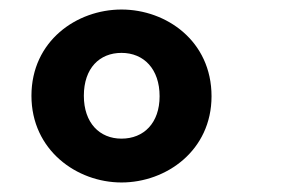

<svg xmlns="http://www.w3.org/2000/svg" viewBox="-20 -785 603 403"><path d="M235 -402C329 -402 424 -469 424 -583C424 -699 329 -765 235 -765C141 -765 46 -699 46 -584C46 -470 141 -402 235 -402ZM235 -494C189 -494 156 -527 156 -584C156 -642 189 -674 235 -674C282 -674 315 -640 315 -583C315 -527 282 -494 235 -494Z"/></svg>

Font: Glow Sans SC Normal
Style: Bold
Weight: 700
Designer: Ryoko NISHIZUKA (kana, bopomofo & ideographs); Paul D. Hunt (Latin, Greek & Cyrillic); Sandoll Communications, Soo-young
Version: Version 0.93